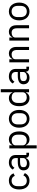

<svg xmlns="http://www.w3.org/2000/svg" viewBox="2003 -2784 980 5027"><g transform="rotate(-90 2493.5 -270.0)"><path d="M277 12C375 12 442 -36 475 -110L417 -149C389 -90 342 -59 277 -59C182 -59 133 -124 133 -214V-302C133 -392 182 -457 277 -457C340 -457 384 -426 403 -373L470 -407C440 -478 379 -528 277 -528C132 -528 47 -423 47 -258C47 -93 132 12 277 12Z M1008 0V-70H949V-354C949 -463 875 -528 751 -528C658 -528 596 -482 568 -427L616 -382C644 -429 685 -459 747 -459C829 -459 869 -419 869 -346V-295H767C617 -295 547 -241 547 -144C547 -48 611 12 720 12C792 12 847 -21 869 -84H874C880 -36 904 0 963 0ZM733 -56C671 -56 631 -85 631 -136V-157C631 -207 672 -235 763 -235H869V-150C869 -97 812 -56 733 -56Z M1122 200H1202V-84H1206C1237 -20 1286 12 1357 12C1486 12 1567 -93 1567 -258C1567 -423 1486 -528 1357 -528C1286 -528 1233 -497 1206 -432H1202V-516H1122ZM1335 -60C1262 -60 1202 -98 1202 -165V-357C1202 -414 1262 -456 1335 -456C1425 -456 1481 -394 1481 -302V-214C1481 -122 1425 -60 1335 -60Z M1897 12C2035 12 2130 -94 2130 -258C2130 -422 2035 -528 1897 -528C1759 -528 1664 -422 1664 -258C1664 -94 1759 12 1897 12ZM1897 -59C1811 -59 1750 -112 1750 -221V-295C1750 -404 1811 -457 1897 -457C1983 -457 2044 -404 2044 -295V-221C2044 -112 1983 -59 1897 -59Z M2592 0H2672V-740H2592V-432H2588C2561 -497 2508 -528 2437 -528C2308 -528 2227 -423 2227 -258C2227 -93 2308 12 2437 12C2508 12 2557 -20 2588 -84H2592ZM2459 -60C2369 -60 2313 -122 2313 -214V-302C2313 -394 2369 -456 2459 -456C2532 -456 2592 -414 2592 -357V-165C2592 -98 2532 -60 2459 -60Z M3262 0V-70H3203V-354C3203 -463 3129 -528 3005 -528C2912 -528 2850 -482 2822 -427L2870 -382C2898 -429 2939 -459 3001 -459C3083 -459 3123 -419 3123 -346V-295H3021C2871 -295 2801 -241 2801 -144C2801 -48 2865 12 2974 12C3046 12 3101 -21 3123 -84H3128C3134 -36 3158 0 3217 0ZM2987 -56C2925 -56 2885 -85 2885 -136V-157C2885 -207 2926 -235 3017 -235H3123V-150C3123 -97 3066 -56 2987 -56Z M3456 0V-358C3456 -424 3518 -456 3582 -456C3659 -456 3699 -409 3699 -317V0H3779V-331C3779 -456 3712 -528 3606 -528C3529 -528 3485 -490 3460 -432H3456V-516H3376V0Z M4024 0V-358C4024 -424 4086 -456 4150 -456C4227 -456 4267 -409 4267 -317V0H4347V-331C4347 -456 4280 -528 4174 -528C4097 -528 4053 -490 4028 -432H4024V-516H3944V0Z M4707 12C4845 12 4940 -94 4940 -258C4940 -422 4845 -528 4707 -528C4569 -528 4474 -422 4474 -258C4474 -94 4569 12 4707 12ZM4707 -59C4621 -59 4560 -112 4560 -221V-295C4560 -404 4621 -457 4707 -457C4793 -457 4854 -404 4854 -295V-221C4854 -112 4793 -59 4707 -59Z"/></g></svg>

Font: IBM Plex Arabic
Style: Regular
Weight: 400
Designer: Mike Abbink, Paul van der Laan, Pieter van Rosmalen, Wael Morcos, Khajak Apelian
Foundry: Bold Monday
Version: Version 1.0